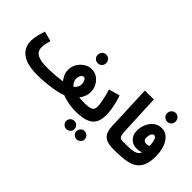

<svg xmlns="http://www.w3.org/2000/svg" viewBox="-95 -1427 2264 2264"><g transform="rotate(45 1037.5 -294.5)"><path d="M778 -582Q748 -582 727.5 -602.5Q707 -623 707 -652Q707 -683 727.5 -704.5Q748 -726 778 -726Q808 -726 828 -704.5Q848 -683 848 -652Q848 -623 828 -602.5Q808 -582 778 -582Z M374 21Q248 21 173.5 -9.5Q99 -40 66 -92.5Q33 -145 33 -211Q33 -261 47 -314.5Q61 -368 74 -406L200 -372Q191 -344 183.5 -312Q176 -280 176 -248Q176 -212 193 -184Q210 -156 258 -139.5Q306 -123 400 -123Q458 -123 522 -128Q586 -133 639 -141Q616 -171 600.5 -204.5Q585 -238 585 -280Q585 -336 612.5 -382Q640 -428 684.5 -456Q729 -484 778 -484Q832 -484 873 -455Q914 -426 937.5 -381Q961 -336 961 -287Q961 -244 946.5 -208Q932 -172 909 -143Q933 -141 956.5 -140Q980 -139 999 -139Q1033 -139 1050 -118Q1067 -97 1067 -69Q1067 -37 1046.5 -16Q1026 5 990 5Q935 5 873.5 -6Q812 -17 765 -37Q732 -23 685 -12.5Q638 -2 584 5.5Q530 13 476 17Q422 21 374 21ZM726 -271Q726 -250 737 -227.5Q748 -205 770 -184Q799 -203 810 -227.5Q821 -252 821 -276Q821 -302 808.5 -327.5Q796 -353 776 -353Q757 -353 741.5 -329.5Q726 -306 726 -271Z M1235 229Q1206 229 1186.5 209.5Q1167 190 1167 162Q1167 133 1186.5 113Q1206 93 1235 93Q1263 93 1283.5 113Q1304 133 1304 162Q1304 190 1283.5 209.5Q1263 229 1235 229ZM1065 229Q1036 229 1016 209.5Q996 190 996 162Q996 133 1016 113Q1036 93 1065 93Q1093 93 1113 113Q1133 133 1133 162Q1133 190 1113 209.5Q1093 229 1065 229Z M989 5 999 -139Q1081 -139 1110 -157Q1139 -175 1139 -217Q1139 -250 1131.5 -292.5Q1124 -335 1113 -378.5Q1102 -422 1091 -457L1228 -496Q1241 -462 1253.5 -415.5Q1266 -369 1274 -318.5Q1282 -268 1282 -220Q1282 -146 1259 -101.5Q1236 -57 1195 -34Q1154 -11 1101 -3Q1048 5 989 5Z M1625 5Q1515 5 1470 -39Q1425 -83 1422 -178L1399 -748H1548L1570 -256Q1572 -204 1579 -179Q1586 -154 1600 -146.5Q1614 -139 1635 -139Q1668 -139 1685 -118.5Q1702 -98 1702 -69Q1702 -35 1681.5 -15Q1661 5 1625 5Z M1844 -674Q1814 -674 1793.5 -694.5Q1773 -715 1773 -744Q1773 -775 1793.5 -796.5Q1814 -818 1844 -818Q1874 -818 1894 -796.5Q1914 -775 1914 -744Q1914 -715 1894 -694.5Q1874 -674 1844 -674Z M1624 5 1633 -139Q1670 -139 1710.5 -139.5Q1751 -140 1787 -144Q1823 -148 1845 -159Q1877 -174 1890 -209Q1855 -194 1812 -194Q1750 -194 1708 -235Q1666 -276 1666 -348Q1666 -407 1689.5 -459Q1713 -511 1755 -543.5Q1797 -576 1854 -576Q1910 -576 1951.5 -540Q1993 -504 2016.5 -439Q2040 -374 2040 -285Q2040 -199 2015 -138Q1990 -77 1934 -44Q1896 -22 1845.5 -11.5Q1795 -1 1738 2Q1681 5 1624 5ZM1803 -367Q1803 -340 1817.5 -327Q1832 -314 1853 -314Q1876 -314 1900 -324Q1898 -390 1884 -422Q1870 -454 1848 -454Q1829 -454 1816 -430Q1803 -406 1803 -367Z"/></g></svg>

Font: Noto Sans Arabic ExtCond ExtBd
Style: Regular
Weight: 800
Width: 2
Designer: Monotype Design Team, Nadine Chahine, Nizar Qandah and Khaled Hosny
Foundry: Monotype Imaging Inc.
Version: Version 2.012; ttfautohint (v1.8.4.7-5d5b)